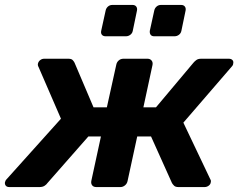

<svg xmlns="http://www.w3.org/2000/svg" viewBox="-41 -758 966 778"><path d="M-3 0Q-13 0 -17.5 -5.5Q-22 -11 -21 -19Q-20 -23 -18.5 -26Q-17 -29 -14 -32L206 -277L115 -487Q113 -490 112.5 -494Q112 -498 113 -501Q115 -509 122 -514.5Q129 -520 138 -520H236Q248 -520 253 -515Q258 -510 261 -504L338 -323H392L430 -495Q432 -506 440 -513Q448 -520 459 -520H557Q567 -520 573 -513Q579 -506 577 -495L540 -323H591L743 -504Q748 -510 755 -515Q762 -520 774 -520H886Q896 -520 901 -514.5Q906 -509 904 -501Q904 -494 897 -487L702 -261L811 -32Q813 -29 813.5 -26Q814 -23 813 -19Q812 -11 804.5 -5.5Q797 0 788 0H682Q670 0 664.5 -5.5Q659 -11 656 -16L571 -205H515L476 -25Q474 -14 465.5 -7Q457 0 447 0H349Q338 0 332.5 -7Q327 -14 329 -25L368 -205H317L151 -16Q148 -11 140 -5.5Q132 0 119 0ZM584 -611Q574 -611 569.5 -617Q565 -623 566 -633L584 -715Q586 -725 593.5 -731.5Q601 -738 611 -738H693Q703 -738 708 -731.5Q713 -725 711 -715L694 -633Q692 -623 684 -617Q676 -611 666 -611ZM387 -611Q377 -611 372 -617Q367 -623 369 -633L387 -715Q389 -725 396.5 -731.5Q404 -738 414 -738H496Q506 -738 511 -731.5Q516 -725 514 -715L497 -633Q495 -623 487 -617Q479 -611 469 -611Z"/></svg>

Font: Rubik SemiBold
Style: Italic
Weight: 600
Italic angle: -12°
Designer: Hubert and Fischer
Foundry: Hubert and Fischer
Version: Version 2.300;gftools[0.9.30]